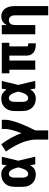

<svg xmlns="http://www.w3.org/2000/svg" viewBox="1108 -1686 783 3040"><g transform="rotate(-90 1500.0 -166.5)"><path d="M264 8Q236 8 208 2.5Q180 -3 155.5 -17Q131 -31 112 -52.5Q93 -74 81.5 -100Q70 -126 65.5 -154Q61 -182 61 -210V-320Q61 -348 65.5 -376Q70 -404 81.5 -430Q93 -456 112 -477.5Q131 -499 155.5 -513Q180 -527 208 -532.5Q236 -538 264 -538Q286 -538 306.5 -532.5Q327 -527 344.5 -515Q362 -503 376.5 -487.5Q391 -472 403 -454Q406 -473 409 -492Q412 -511 415 -530H537Q521 -465 506.5 -399Q492 -333 475 -268Q492 -201 507.5 -134Q523 -67 539 0H417Q414 -20 410.5 -40Q407 -60 404 -80Q392 -61 378 -44.5Q364 -28 346 -16Q328 -4 307 2Q286 8 264 8ZM264 -112Q281 -112 296 -121Q311 -130 321 -143Q331 -156 338 -171.5Q345 -187 350.5 -203Q356 -219 360.5 -235.5Q365 -252 369 -268Q365 -284 360.5 -299.5Q356 -315 350.5 -330.5Q345 -346 338 -361Q331 -376 320.5 -389Q310 -402 295.5 -410Q281 -418 264 -418Q254 -418 244 -413.5Q234 -409 227.5 -400.5Q221 -392 217 -382.5Q213 -373 210.5 -362.5Q208 -352 207.5 -341.5Q207 -331 207 -320V-210Q207 -199 207.5 -188.5Q208 -178 210.5 -167.5Q213 -157 217 -147.5Q221 -138 227.5 -129.5Q234 -121 244 -116.5Q254 -112 264 -112Z M809 205V0Q809 -42 800 -84Q791 -126 778 -166.5Q765 -207 747.5 -245.5Q730 -284 710 -321.5Q690 -359 667.5 -395Q645 -431 620 -465L735 -538Q791 -466 835.5 -385.5Q880 -305 911 -219Q923 -250 934 -281.5Q945 -313 954.5 -345.5Q964 -378 970.5 -410.5Q977 -443 977 -477V-530H1123V-477Q1123 -445 1117 -414Q1111 -383 1102 -352Q1093 -321 1082.5 -291Q1072 -261 1060.5 -231.5Q1049 -202 1036.5 -173Q1024 -144 1010.5 -115Q997 -86 983 -57Q969 -28 955 0V205Z M1464 8Q1436 8 1408 2.5Q1380 -3 1355.5 -17Q1331 -31 1312 -52.5Q1293 -74 1281.5 -100Q1270 -126 1265.5 -154Q1261 -182 1261 -210V-320Q1261 -348 1265.5 -376Q1270 -404 1281.5 -430Q1293 -456 1312 -477.5Q1331 -499 1355.5 -513Q1380 -527 1408 -532.5Q1436 -538 1464 -538Q1486 -538 1506.5 -532.5Q1527 -527 1544.5 -515Q1562 -503 1576.5 -487.5Q1591 -472 1603 -454Q1606 -473 1609 -492Q1612 -511 1615 -530H1737Q1721 -465 1706.5 -399Q1692 -333 1675 -268Q1692 -201 1707.5 -134Q1723 -67 1739 0H1617Q1614 -20 1610.5 -40Q1607 -60 1604 -80Q1592 -61 1578 -44.5Q1564 -28 1546 -16Q1528 -4 1507 2Q1486 8 1464 8ZM1464 -112Q1481 -112 1496 -121Q1511 -130 1521 -143Q1531 -156 1538 -171.5Q1545 -187 1550.5 -203Q1556 -219 1560.5 -235.5Q1565 -252 1569 -268Q1565 -284 1560.5 -299.5Q1556 -315 1550.5 -330.5Q1545 -346 1538 -361Q1531 -376 1520.5 -389Q1510 -402 1495.5 -410Q1481 -418 1464 -418Q1454 -418 1444 -413.5Q1434 -409 1427.5 -400.5Q1421 -392 1417 -382.5Q1413 -373 1410.5 -362.5Q1408 -352 1407.5 -341.5Q1407 -331 1407 -320V-210Q1407 -199 1407.5 -188.5Q1408 -178 1410.5 -167.5Q1413 -157 1417 -147.5Q1421 -138 1427.5 -129.5Q1434 -121 1444 -116.5Q1454 -112 1464 -112Z M2313 8Q2291 8 2269.5 5Q2248 2 2228 -5.5Q2208 -13 2190.5 -26Q2173 -39 2161 -57.5Q2149 -76 2144 -97Q2139 -118 2139 -140V-410H2061V0H1915V-410H1858V-530H2342V-410H2285V-140Q2285 -134 2286.5 -128.5Q2288 -123 2292 -119Q2296 -115 2301.5 -113.5Q2307 -112 2313 -112H2333V8Z M2777 205V-320Q2777 -338 2773.5 -355.5Q2770 -373 2760.5 -387.5Q2751 -402 2734.5 -410Q2718 -418 2700 -418Q2682 -418 2665.5 -410Q2649 -402 2639.5 -387.5Q2630 -373 2626.5 -355.5Q2623 -338 2623 -320V0H2477V-530H2623V-451Q2632 -470 2646 -487Q2660 -504 2678 -516Q2696 -528 2717.5 -533Q2739 -538 2760 -538Q2786 -538 2811 -530.5Q2836 -523 2856 -506.5Q2876 -490 2889 -468Q2902 -446 2910 -421.5Q2918 -397 2920.5 -371.5Q2923 -346 2923 -320V205Z"/></g></svg>

Font: Iosevka Curly Heavy Extended
Style: Regular
Weight: 900
Width: 7
Monospace: yes
Designer: Belleve Invis
Foundry: Belleve Invis
Version: Version 11.1.0; ttfautohint (v1.8.3)